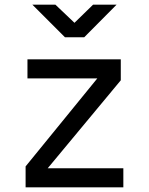

<svg xmlns="http://www.w3.org/2000/svg" viewBox="-20 -805 640 825"><path d="M342 -645 481 -785H380L300 -707L218 -785H119L259 -645ZM510 0V-82H185L499 -460V-550H98V-468H398L90 -90V0Z"/></svg>

Font: Tekne LDO
Style: Regular
Weight: 400
Monospace: yes
Designer: Alessio Laiso, Mario Rullo, Paolo Rosset
Foundry: Alessio Laiso
Version: Version 1.000;hotconv 1.0.109;makeotfexe 2.5.65596